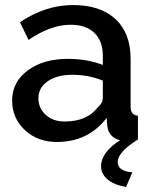

<svg xmlns="http://www.w3.org/2000/svg" viewBox="-20 -552 604 760"><path d="M504 130 479 188Q431 180 405.5 158Q380 136 380 106Q380 52 455 3Q433 -2 420 -17Q407 -32 405 -52L402 -85Q329 10 205 10Q129 10 78.5 -37Q28 -84 28 -154Q28 -227 89.5 -273Q151 -319 249 -319Q325 -319 387 -295V-331Q387 -389 354 -421.5Q321 -454 259 -454Q181 -454 93 -394L59 -464Q160 -532 269 -532Q377 -532 437 -476.5Q497 -421 497 -319V-130Q497 -96 526 -94V0Q446 50 446 89Q446 126 504 130ZM235 -71Q324 -71 366 -126Q387 -144 387 -164V-233Q330 -256 266 -256Q206 -256 169 -230.5Q132 -205 132 -163Q132 -124 161 -97.5Q190 -71 235 -71Z"/></svg>

Font: Raleway
Style: Regular
Weight: 600
Designer: Matt McInerney, Pablo Impallari, Rodrigo Fuenzalida
Foundry: Matt McInerney, Pablo Impallari, Rodrigo Fuenzalida
Version: Version 1.000;PS 001.001;hotconv 1.0.56; ttfautohint (v1.5)